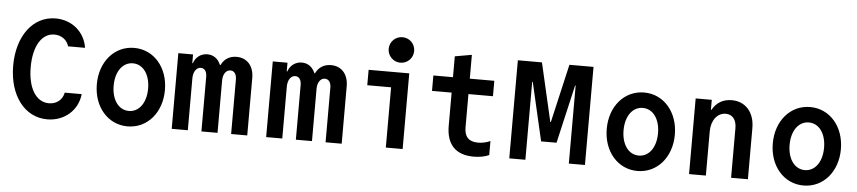

<svg xmlns="http://www.w3.org/2000/svg" viewBox="-45 -1074 6090 1365"><g transform="rotate(5 3000.0 -391.0)"><path d="M423 -190C413 -138 372 -105 317 -105C225 -105 166 -200 166 -350C166 -499 224 -595 314 -595C364 -595 405 -566 418 -520H539C522 -632 430 -710 313 -710C153 -710 41 -563 41 -350C41 -137 153 10 315 10C437 10 532 -73 544 -190Z M888 10C1028 10 1131 -108 1131 -270C1131 -432 1028 -550 888 -550C748 -550 645 -432 645 -270C645 -108 748 10 888 10ZM888 -100C815 -100 765 -169 765 -270C765 -371 815 -440 888 -440C961 -440 1011 -371 1011 -270C1011 -169 961 -100 888 -100Z M1203 0H1318V-370C1318 -417 1340 -450 1372 -450C1399 -450 1415 -427 1415 -390V0H1530V-374C1530 -419 1552 -450 1583 -450C1610 -450 1627 -427 1627 -390V0H1742V-410C1742 -495 1694 -550 1618 -550C1569 -550 1531 -527 1509 -482H1505C1487 -526 1453 -550 1410 -550C1365 -550 1327 -523 1312 -478H1308V-540H1203Z M1877 0H1992V-370C1992 -417 2014 -450 2046 -450C2073 -450 2089 -427 2089 -390V0H2204V-374C2204 -419 2226 -450 2257 -450C2284 -450 2301 -427 2301 -390V0H2416V-410C2416 -495 2368 -550 2292 -550C2243 -550 2205 -527 2183 -482H2179C2161 -526 2127 -550 2084 -550C2039 -550 2001 -523 1986 -478H1982V-540H1877Z M2851 -540H2561V-430H2731V0H2851ZM2690 -701C2690 -651 2731 -610 2781 -610C2832 -610 2872 -651 2872 -701C2872 -752 2832 -792 2781 -792C2731 -792 2690 -752 2690 -701Z M3283 -193V-430H3458V-540H3283V-710L3163 -689V-540H3023V-430H3163V-193C3163 -60 3230 10 3358 10C3399 10 3438 3 3468 -11V-111C3439 -98 3409 -92 3381 -92C3315 -92 3283 -125 3283 -193Z M3727 -556H3731L3827 -140H3937L4033 -556H4037V0H4152V-700H3980L3884 -283H3880L3784 -700H3612V0H3727Z M4527 10C4667 10 4770 -108 4770 -270C4770 -432 4667 -550 4527 -550C4387 -550 4284 -432 4284 -270C4284 -108 4387 10 4527 10ZM4527 -100C4454 -100 4404 -169 4404 -270C4404 -371 4454 -440 4527 -440C4600 -440 4650 -371 4650 -270C4650 -169 4600 -100 4527 -100Z M4895 0H5015V-315C5015 -394 5058 -450 5118 -450C5166 -450 5195 -414 5195 -355V0H5315V-365C5315 -477 5251 -550 5152 -550C5090 -550 5042 -521 5014 -469H5010V-540H4895Z M5712 10C5852 10 5955 -108 5955 -270C5955 -432 5852 -550 5712 -550C5572 -550 5469 -432 5469 -270C5469 -108 5572 10 5712 10ZM5712 -100C5639 -100 5589 -169 5589 -270C5589 -371 5639 -440 5712 -440C5785 -440 5835 -371 5835 -270C5835 -169 5785 -100 5712 -100Z"/></g></svg>

Font: CommitMono
Style: 700Regular
Weight: 700
Monospace: yes
Designer: Eigil Nikolajsen
Foundry: Eigil Nikolajsen
Version: Version 1.143